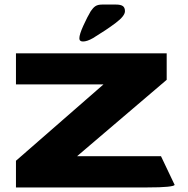

<svg xmlns="http://www.w3.org/2000/svg" viewBox="-20 -822 826 842"><path d="M50 -117 434 -452H50V-588H711V-472L318 -137H686L746 -11Q743 -6 714 -3Q685 0 626 0H50ZM378 -773Q388 -788 398.5 -795Q409 -802 428 -802H489Q509 -802 518.5 -795.5Q528 -789 528 -773Q528 -752 487.5 -721.5Q447 -691 388 -655Q362 -640 344 -640Q328 -640 328 -654Q328 -671 345.5 -709.5Q363 -748 378 -773Z"/></svg>

Font: Gold Bold
Style: Regular
Weight: 400
Designer: jaiki
Version: Version 1.000